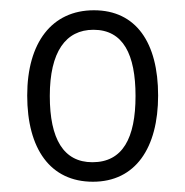

<svg xmlns="http://www.w3.org/2000/svg" viewBox="-20 -743 361 374"><path d="M288 -557C288 -660 245 -723 163 -723C81 -723 33 -660 33 -557C33 -453 78 -389 161 -389C244 -389 288 -455 288 -557ZM77 -556C77 -642 108 -685 162 -685C220 -685 244 -637 244 -556C244 -474 219 -427 160 -427C104 -427 77 -472 77 -556Z"/></svg>

Font: Noto Sans Gujarati Condensed Light
Style: Regular
Weight: 300
Width: 3
Designer: Jelle Bosma - Monotype Design Team, Universal Thirst
Foundry: Monotype Imaging Inc.
Version: Version 2.106